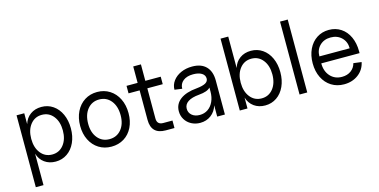

<svg xmlns="http://www.w3.org/2000/svg" viewBox="-84 -1158 3562 1806"><g transform="rotate(-15 1696.5 -255.0)"><path d="M155 -106V200H80V-500H155V-394Q172 -451 217 -483.5Q262 -516 325 -516Q388 -516 437.5 -482Q487 -448 514.5 -387.5Q542 -327 542 -250Q542 -173 514.5 -112.5Q487 -52 437.5 -18Q388 16 325 16Q262 16 217 -16.5Q172 -49 155 -106ZM310 -57Q379 -57 421.5 -110.5Q464 -164 464 -250Q464 -336 421.5 -389.5Q379 -443 310 -443Q241 -443 198.5 -389.5Q156 -336 156 -250Q156 -164 198.5 -110.5Q241 -57 310 -57Z M632 -248Q632 -326 662 -387Q692 -448 745.5 -482Q799 -516 868 -516Q936 -516 989.5 -482Q1043 -448 1073 -387Q1103 -326 1103 -248Q1103 -170 1073.5 -110Q1044 -50 990.5 -17Q937 16 868 16Q799 16 745.5 -17.5Q692 -51 662 -111Q632 -171 632 -248ZM868 -57Q939 -57 982.5 -109.5Q1026 -162 1026 -248Q1026 -336 982.5 -389.5Q939 -443 868 -443Q797 -443 753.5 -389.5Q710 -336 710 -248Q710 -162 753.5 -109.5Q797 -57 868 -57Z M1259 -140V-427H1151V-500H1259V-660H1334V-500H1484V-427H1334V-133Q1334 -73 1394 -73H1484V0H1399Q1259 0 1259 -140Z M1564 -141Q1564 -212 1621 -255Q1678 -298 1783 -307Q1842 -313 1869.5 -328.5Q1897 -344 1897 -372Q1897 -405 1866.5 -424Q1836 -443 1783 -443Q1722 -443 1686 -414.5Q1650 -386 1650 -338L1577 -348Q1577 -395 1605.5 -433.5Q1634 -472 1683 -494Q1732 -516 1793 -516Q1881 -516 1928 -468Q1975 -420 1975 -331V0H1900V-110Q1883 -52 1838 -18Q1793 16 1732 16Q1685 16 1646.5 -4.5Q1608 -25 1586 -61Q1564 -97 1564 -141ZM1747 -57Q1792 -57 1826.5 -80.5Q1861 -104 1880.5 -146.5Q1900 -189 1900 -243V-283Q1872 -250 1788 -243Q1717 -237 1679.5 -212Q1642 -187 1642 -145Q1642 -106 1671 -81.5Q1700 -57 1747 -57Z M2195 -106V0H2120V-700H2195V-394Q2212 -451 2257 -483.5Q2302 -516 2365 -516Q2428 -516 2477.5 -482Q2527 -448 2554.5 -387.5Q2582 -327 2582 -250Q2582 -173 2554.5 -112.5Q2527 -52 2477.5 -18Q2428 16 2365 16Q2302 16 2257 -16.5Q2212 -49 2195 -106ZM2350 -57Q2419 -57 2461.5 -110.5Q2504 -164 2504 -250Q2504 -336 2461.5 -389.5Q2419 -443 2350 -443Q2281 -443 2238.5 -389.5Q2196 -336 2196 -250Q2196 -164 2238.5 -110.5Q2281 -57 2350 -57Z M2777 -710V0H2702V-710Z M2897 -251Q2897 -328 2926 -388.5Q2955 -449 3006.5 -482.5Q3058 -516 3124 -516Q3190 -516 3241 -482.5Q3292 -449 3320 -388Q3348 -327 3348 -248V-230H2975Q2975 -153 3018.5 -105Q3062 -57 3132 -57Q3184 -57 3220 -83.5Q3256 -110 3267 -154L3345 -144Q3330 -71 3272 -27.5Q3214 16 3133 16Q3064 16 3010.5 -17.5Q2957 -51 2927 -111.5Q2897 -172 2897 -251ZM3122 -443Q3057 -443 3016 -402.5Q2975 -362 2975 -298H3270Q3270 -362 3228.5 -402.5Q3187 -443 3122 -443Z"/></g></svg>

Font: MedMera Sans
Style: Regular
Weight: 400
Designer: Kasper Nordkvist
Foundry: UNCUT.wtf
Version: Version 1.300